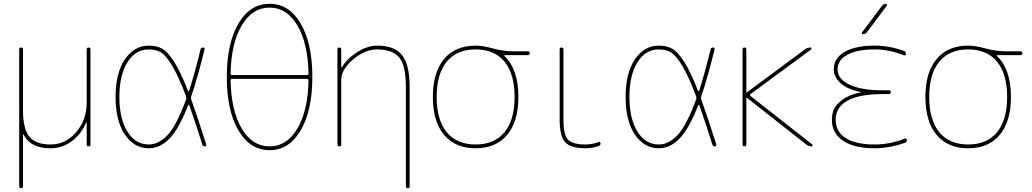

<svg xmlns="http://www.w3.org/2000/svg" viewBox="-20 -770 5429 1010"><path d="M81 210V-510Q81 -520 91 -520Q101 -520 101 -510V-190Q101 -92 134.5 -51Q168 -10 246 -10Q325 -10 380.5 -74.5Q436 -139 436 -230V-510Q436 -520 446 -520Q456 -520 456 -510V-10Q456 0 446 0Q436 0 436 -10V-127Q436 -128 435 -128Q434 -128 434 -127Q408 -65 358 -27.5Q308 10 246 10Q140 10 105 -61Q104 -62 102.5 -62Q101 -62 101 -60V210Q101 220 91 220Q81 220 81 210Z M763 -510Q692 -510 650 -442Q608 -374 608 -260Q608 -146 650 -78Q692 -10 763 -10Q814 -10 861 -59Q908 -108 959 -247Q962 -255 959 -263Q919 -369 885.5 -424.5Q852 -480 826 -495Q800 -510 763 -510ZM763 10Q686 10 637 -62Q588 -134 588 -260Q588 -386 637 -458Q686 -530 763 -530Q804 -530 833 -514Q862 -498 896 -445Q930 -392 969 -292Q970 -290 972 -290.5Q974 -291 975 -293Q1004 -383 1035 -510Q1037 -520 1048 -520Q1058 -520 1056 -510Q1020 -363 986 -263Q983 -255 986 -247Q1020 -152 1065 -10Q1066 -6 1064 -3Q1062 0 1058 0Q1047 0 1044 -10Q1013 -111 976 -216Q975 -218 973 -218.5Q971 -219 970 -217Q922 -93 872 -41.5Q822 10 763 10Z M1202 -355Q1193 -355 1193 -347Q1196 -188 1251.5 -94Q1307 0 1398 0Q1489 0 1544.5 -94Q1600 -188 1603 -347Q1603 -355 1594 -355ZM1193 -383Q1193 -375 1202 -375H1594Q1603 -375 1603 -383Q1600 -542 1544.5 -636Q1489 -730 1398 -730Q1307 -730 1251.5 -636Q1196 -542 1193 -383ZM1562 -84.5Q1501 20 1398 20Q1295 20 1234 -84.5Q1173 -189 1173 -365Q1173 -541 1234 -645.5Q1295 -750 1398 -750Q1501 -750 1562 -645.5Q1623 -541 1623 -365Q1623 -189 1562 -84.5Z M1755 -10V-510Q1755 -520 1765 -520Q1775 -520 1775 -510V-416Q1775 -415 1776 -415Q1778 -415 1778 -416Q1807 -463 1860 -496.5Q1913 -530 1965 -530Q2055 -530 2095 -480Q2135 -430 2135 -310V210Q2135 220 2125 220Q2115 220 2115 210V-310Q2115 -428 2079 -469Q2043 -510 1965 -510Q1899 -510 1837 -457Q1775 -404 1775 -350V-10Q1775 0 1765 0Q1755 0 1755 -10Z M2634 -445.5Q2581 -510 2482 -510Q2383 -510 2330 -445.5Q2277 -381 2277 -260Q2277 -139 2330 -74.5Q2383 -10 2482 -10Q2581 -10 2634 -74.5Q2687 -139 2687 -260Q2687 -381 2634 -445.5ZM2482 -530Q2521 -530 2574 -515Q2627 -500 2687 -500H2757Q2767 -500 2767 -490Q2767 -480 2757 -480H2636Q2634 -480 2633 -478Q2632 -476 2634 -475Q2707 -405 2707 -260Q2707 -131 2648 -60.5Q2589 10 2482 10Q2375 10 2316 -60.5Q2257 -131 2257 -260Q2257 -389 2316 -459.5Q2375 -530 2482 -530Z M3059 10Q2982 10 2953 -22Q2924 -54 2924 -140V-510Q2924 -520 2934 -520Q2944 -520 2944 -510V-140Q2944 -60 2968.5 -35Q2993 -10 3059 -10Q3097 -10 3129 -23Q3133 -24 3136 -22Q3139 -20 3139 -16Q3139 -5 3130 -2Q3097 10 3059 10Z M3446 -510Q3375 -510 3333 -442Q3291 -374 3291 -260Q3291 -146 3333 -78Q3375 -10 3446 -10Q3497 -10 3544 -59Q3591 -108 3642 -247Q3645 -255 3642 -263Q3602 -369 3568.5 -424.5Q3535 -480 3509 -495Q3483 -510 3446 -510ZM3446 10Q3369 10 3320 -62Q3271 -134 3271 -260Q3271 -386 3320 -458Q3369 -530 3446 -530Q3487 -530 3516 -514Q3545 -498 3579 -445Q3613 -392 3652 -292Q3653 -290 3655 -290.5Q3657 -291 3658 -293Q3687 -383 3718 -510Q3720 -520 3731 -520Q3741 -520 3739 -510Q3703 -363 3669 -263Q3666 -255 3669 -247Q3703 -152 3748 -10Q3749 -6 3747 -3Q3745 0 3741 0Q3730 0 3727 -10Q3696 -111 3659 -216Q3658 -218 3656 -218.5Q3654 -219 3653 -217Q3605 -93 3555 -41.5Q3505 10 3446 10Z M3886 -10V-510Q3886 -520 3896 -520Q3906 -520 3906 -510V-285Q3906 -284 3907 -284H3909L4214 -510Q4227 -520 4244 -520Q4248 -520 4249 -516Q4250 -512 4247 -510L3928 -275Q3923 -270 3928 -265L4253 -10Q4255 -8 4254 -4Q4253 0 4250 0Q4234 0 4221 -10L3909 -256H3907Q3906 -256 3906 -255V-10Q3906 0 3896 0Q3886 0 3886 -10Z M4507 -284Q4508 -284 4508 -285Q4508 -286 4507 -286Q4435 -301 4400.5 -333.5Q4366 -366 4366 -405Q4366 -464 4423 -497Q4480 -530 4581 -530Q4660 -530 4735 -502Q4746 -498 4746 -486Q4746 -482 4742.5 -480Q4739 -478 4735 -479Q4658 -510 4581 -510Q4489 -510 4437.5 -482Q4386 -454 4386 -405Q4386 -354 4449 -324.5Q4512 -295 4621 -295H4656Q4666 -295 4666 -285Q4666 -275 4656 -275H4621Q4501 -275 4438.5 -240.5Q4376 -206 4376 -140Q4376 -77 4429 -43.5Q4482 -10 4581 -10Q4660 -10 4741 -41Q4745 -42 4748 -40Q4751 -38 4751 -34Q4751 -22 4741 -19Q4657 10 4581 10Q4474 10 4415 -29.5Q4356 -69 4356 -140Q4356 -168 4365.5 -193Q4375 -218 4411 -245Q4447 -272 4507 -284ZM4520 -590Q4516 -590 4514.5 -593.5Q4513 -597 4515 -600L4620 -740Q4628 -750 4640 -750Q4644 -750 4645.5 -746.5Q4647 -743 4645 -740L4540 -600Q4532 -590 4520 -590Z M5225 -445.5Q5172 -510 5073 -510Q4974 -510 4921 -445.5Q4868 -381 4868 -260Q4868 -139 4921 -74.5Q4974 -10 5073 -10Q5172 -10 5225 -74.5Q5278 -139 5278 -260Q5278 -381 5225 -445.5ZM5073 -530Q5112 -530 5165 -515Q5218 -500 5278 -500H5348Q5358 -500 5358 -490Q5358 -480 5348 -480H5227Q5225 -480 5224 -478Q5223 -476 5225 -475Q5298 -405 5298 -260Q5298 -131 5239 -60.5Q5180 10 5073 10Q4966 10 4907 -60.5Q4848 -131 4848 -260Q4848 -389 4907 -459.5Q4966 -530 5073 -530Z"/></svg>

Font: Rounded Mplus 1c Thin
Style: Regular
Weight: 250
Version: Version 1.059.20150529